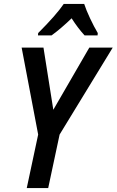

<svg xmlns="http://www.w3.org/2000/svg" viewBox="-20 -956 593 976"><path d="M174 -272 90 -714H201L251 -398L434 -714H553L283 -272L225 0H116ZM174 -788Q266 -880 304 -936H408Q418 -905 438 -862.5Q458 -820 477 -788L476 -776H410Q376 -813 344 -863Q288 -809 242 -776H173Z"/></svg>

Font: Noto Sans UI NarrowMedium
Style: Italic
Weight: 500
Width: 4
Italic angle: -12°
Designer: Monotype Design Team
Foundry: Monotype Imaging Inc.
Version: Version 1.001